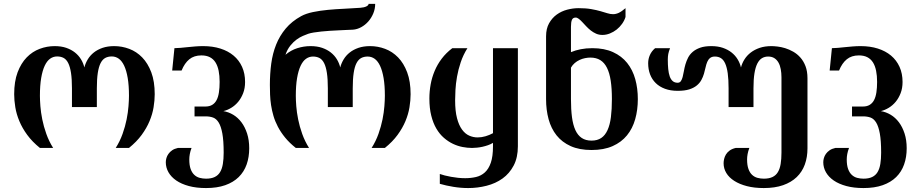

<svg xmlns="http://www.w3.org/2000/svg" viewBox="-20 -769 4782 998"><path d="M418.5 -418.5Q413.1 -440.9 400.9 -460.9Q388.7 -481 369.6 -496.1Q350.6 -511.2 324.5 -520.3Q298.3 -529.3 264.2 -529.3Q224.1 -529.3 186.3 -515.1Q148.4 -501 118.9 -470.7Q89.4 -440.4 71.5 -393.1Q53.7 -345.7 53.7 -279.3Q53.7 -247.1 59.6 -211.4Q65.4 -175.8 80.6 -139.4Q95.7 -103.1 121.6 -67.7Q147.5 -32.3 187.5 0H256.3Q234.4 -34.7 220.7 -73.3Q207 -111.8 199.7 -148.5Q192.4 -185.1 189.9 -217.1Q187.5 -249 187.5 -271Q187.5 -325.2 194.1 -363.8Q200.7 -402.4 212.4 -427.3Q224.1 -452.2 240.5 -463.9Q256.8 -475.6 276.9 -475.6Q296.4 -475.6 310.8 -467.8Q325.2 -460 334.7 -440.9Q344.2 -421.9 349.1 -389.9Q354 -357.9 354 -309.6V-212.4H483.4V-309.6Q483.4 -357.9 488.3 -389.9Q493.2 -421.9 502.9 -440.9Q512.7 -460 527.1 -467.8Q541.5 -475.6 561 -475.6Q581.1 -475.6 597.4 -463.9Q613.8 -452.2 625.5 -427.3Q637.2 -402.4 643.8 -363.8Q650.4 -325.2 650.4 -271Q650.4 -249 647.9 -217.1Q645.5 -185.1 638.2 -148.5Q630.9 -111.8 617.2 -73.3Q603.5 -34.7 581.5 0H650.4Q690.4 -32.3 716.3 -67.7Q742.2 -103.1 757.3 -139.4Q772.5 -175.8 778.3 -211.4Q784.2 -247.1 784.2 -279.3Q784.2 -345.7 766.4 -393.1Q748.5 -440.4 719 -470.7Q689.5 -501 651.6 -515.1Q613.8 -529.3 573.7 -529.3Q539.6 -529.3 513.2 -520.3Q486.8 -511.2 467.8 -496.1Q448.7 -481 436.5 -460.9Q424.3 -440.9 418.5 -418.5Z M1047.9 -215.3Q1068.8 -215.3 1083 -223.9Q1097.2 -232.4 1105.7 -248.5Q1114.3 -264.6 1117.9 -288.6Q1121.6 -312.5 1121.6 -343.3Q1121.6 -375.5 1116.5 -401.1Q1111.3 -426.8 1100.1 -444.6Q1088.9 -462.4 1070.8 -471.7Q1052.7 -481 1026.9 -481Q988.8 -481 964.1 -460.9Q939.5 -440.9 923.8 -402.3H875L886.7 -518.6Q900.9 -518.6 918.2 -520.3Q935.5 -522 954.8 -523.9Q974.1 -525.9 994.6 -527.6Q1015.1 -529.3 1036.1 -529.3Q1085.4 -529.3 1125.5 -516.6Q1165.5 -503.9 1194.1 -480Q1222.7 -456.1 1238.3 -421.4Q1253.9 -386.7 1253.9 -342.8Q1253.9 -310.5 1243.9 -284.7Q1233.9 -258.8 1218 -239.7Q1202.1 -220.7 1181.9 -208.5Q1161.6 -196.3 1141.1 -191.4Q1168 -187 1192.4 -172.4Q1216.8 -157.7 1235.1 -133.3Q1253.4 -108.9 1264.4 -75Q1275.4 -41 1275.4 1.5Q1275.4 47.9 1262 85.9Q1248.5 124 1220.7 151.4Q1192.9 178.7 1150.6 193.6Q1108.4 208.5 1050.8 208.5Q1000.5 208.5 961.7 198Q922.9 187.5 896.2 169.2Q869.6 150.9 855.7 126.5Q841.8 102.1 841.8 74.2Q841.8 64 845 52.7Q848.1 41.5 855.5 31Q862.8 20.5 874.8 12.2Q886.7 3.9 904.8 0H975.6Q969.2 17.1 966.6 31.7Q963.9 46.4 963.9 59.6Q963.9 89.8 970.9 109.4Q978 128.9 990.2 140.1Q1002.4 151.4 1018.1 155.5Q1033.7 159.7 1050.8 159.7Q1078.1 159.7 1095.9 151.1Q1113.8 142.6 1124 125.5Q1134.3 108.4 1138.4 83Q1142.6 57.6 1142.6 24.4Q1142.6 -38.1 1135.7 -75.2Q1128.9 -112.3 1116.7 -132.1Q1104.5 -151.9 1087.4 -158Q1070.3 -164.1 1049.3 -164.1H991.2V-215.3Z M1748.5 -418.5Q1754.4 -440.9 1766.6 -460.9Q1778.8 -481 1797.9 -496.1Q1816.9 -511.2 1843.3 -520.3Q1869.6 -529.3 1903.8 -529.3Q1943.8 -529.3 1981.7 -515.1Q2019.5 -501 2049.1 -470.7Q2078.6 -440.4 2096.4 -393.1Q2114.3 -345.7 2114.3 -279.3Q2114.3 -247.1 2108.4 -211.2Q2102.5 -175.3 2087.4 -139.2Q2072.3 -103 2046.4 -67.6Q2020.5 -32.2 1980.5 0H1911.6Q1933.6 -34.7 1947.3 -73.2Q1960.9 -111.8 1968.3 -148.4Q1975.6 -185.1 1978 -217Q1980.5 -249 1980.5 -271Q1980.5 -324.7 1973.9 -363.3Q1967.3 -401.9 1955.6 -426.8Q1943.8 -451.7 1927.5 -463.4Q1911.1 -475.1 1891.1 -475.1Q1871.6 -475.1 1857.2 -467.3Q1842.8 -459.5 1833 -440.7Q1823.2 -421.9 1818.4 -389.9Q1813.5 -357.9 1813.5 -309.6V-212.4H1684.1V-309.6Q1684.1 -357.9 1679.2 -389.9Q1674.3 -421.9 1664.8 -440.7Q1655.3 -459.5 1640.9 -467.3Q1626.5 -475.1 1606.9 -475.1Q1586.9 -475.1 1570.6 -463.4Q1554.2 -451.7 1542.5 -426.8Q1530.8 -401.9 1524.2 -363.3Q1517.6 -324.7 1517.6 -271Q1517.6 -249 1520 -217Q1522.5 -185.1 1529.8 -148.4Q1537.1 -111.8 1550.8 -73.2Q1564.5 -34.7 1586.4 0H1517.6Q1484.9 -25.9 1462.2 -53.7Q1439.5 -81.5 1424.6 -109.9Q1409.7 -138.2 1401.4 -166.7Q1393.1 -195.3 1388.9 -223.1Q1384.8 -251 1383.8 -277.3Q1382.8 -303.7 1382.8 -327.6Q1382.8 -385.3 1389.9 -438.2Q1397 -491.2 1415.3 -537.1Q1433.6 -583 1465.1 -620.6Q1496.6 -658.2 1545.4 -685.1Q1570.3 -698.7 1606.9 -706.3Q1643.6 -713.9 1685.1 -717.8Q1726.6 -721.7 1770.3 -723.6Q1814 -725.6 1853 -728.5Q1873 -730 1884.5 -735.8Q1896 -741.7 1896 -749H1930.2Q1930.2 -723.1 1920.4 -699.5Q1910.6 -675.8 1894.5 -657.5Q1878.4 -639.2 1857.4 -627.7Q1836.4 -616.2 1814 -614.7Q1800.3 -614.3 1781 -613.3Q1761.7 -612.3 1739.7 -611.3Q1717.8 -610.4 1694.8 -608.9Q1671.9 -607.4 1650.6 -605.2Q1629.4 -603 1611.3 -600.1Q1593.3 -597.2 1582 -593.3Q1570.8 -589.4 1554.7 -582.5Q1538.6 -575.7 1521.7 -563.5Q1504.9 -551.3 1489.3 -532Q1473.6 -512.7 1463.9 -484.4Q1491.7 -507.8 1525.4 -518.6Q1559.1 -529.3 1594.2 -529.3Q1628.4 -529.3 1654.5 -520.3Q1680.7 -511.2 1699.7 -496.1Q1718.8 -481 1731 -460.9Q1743.2 -440.9 1748.5 -418.5Z M2542.5 -76.7V-518.6H2671.9V-8.8Q2671.9 49.8 2650.1 91.3Q2628.4 132.8 2592.3 158.7Q2556.2 184.6 2509.5 196.5Q2462.9 208.5 2413.6 208.5Q2375 208.5 2336.4 202.1Q2297.9 195.8 2266.1 186.5V135.3Q2276.9 139.2 2292 143.1Q2307.1 147 2324.7 150.1Q2342.3 153.3 2361.1 155.3Q2379.9 157.2 2397.9 157.2Q2427.7 157.2 2454.1 151.1Q2480.5 145 2500.2 127.2Q2520 109.4 2531.2 76.9Q2542.5 44.4 2542.5 -8.3V-26.4Q2530.3 -19 2516.4 -14.2Q2502.4 -9.3 2488 -6.1Q2473.6 -2.9 2459.5 -1.5Q2445.3 0 2433.6 0Q2409.7 0 2384.3 -4.9Q2358.9 -9.8 2334.2 -21.5Q2309.6 -33.2 2287.4 -52.5Q2265.1 -71.8 2248.3 -100.3Q2231.4 -128.9 2221.7 -167.7Q2211.9 -206.5 2211.9 -256.8Q2211.9 -293.9 2218.5 -330.3Q2225.1 -366.7 2239.3 -400.4Q2253.4 -434.1 2276.1 -464.1Q2298.8 -494.1 2331.1 -518.6H2409.7Q2387.7 -483.9 2374.8 -445.3Q2361.8 -406.7 2355.5 -370.1Q2349.1 -333.5 2347.4 -301.5Q2345.7 -269.5 2345.7 -247.6Q2345.7 -191.9 2355.5 -154.8Q2365.2 -117.7 2381.6 -95.5Q2397.9 -73.2 2418.9 -64Q2439.9 -54.7 2462.4 -54.7Q2483.4 -54.7 2503.9 -60.8Q2524.4 -66.9 2542.5 -76.7Z M3295.4 -253.9Q3295.4 -197.8 3281.7 -149.4Q3268.1 -101.1 3239 -65.4Q3210 -29.8 3164.3 -9.5Q3118.7 10.7 3054.7 10.7Q2991.2 10.7 2946.3 -9.5Q2901.4 -29.8 2873 -65.4Q2844.7 -101.1 2831.5 -149.4Q2818.4 -197.8 2818.4 -253.9V-580.1Q2818.4 -620.1 2834 -647.9Q2849.6 -675.8 2874 -693.4Q2898.4 -710.9 2928.5 -718.8Q2958.5 -726.6 2987.3 -726.6Q3025.4 -726.6 3053 -721.7Q3080.6 -716.8 3101.1 -710.9Q3121.6 -705.1 3137 -700.2Q3152.3 -695.3 3166.5 -695.3Q3181.2 -695.3 3196 -702.1Q3210.9 -709 3231.4 -726.6V-680.7Q3225.6 -662.1 3213.4 -645Q3201.2 -627.9 3185.1 -615.2Q3168.9 -602.5 3149.9 -595Q3130.9 -587.4 3111.3 -587.4Q3093.3 -587.4 3078.4 -594Q3063.5 -600.6 3050.5 -610.8Q3037.6 -621.1 3026.9 -632.6Q3016.1 -644 3006.6 -654.3Q2997.1 -664.6 2988.5 -671.1Q2980 -677.7 2972.2 -677.7Q2958 -677.7 2952.9 -666Q2947.8 -654.3 2947.8 -629.4V-498Q2971.2 -507.8 2998.8 -513.2Q3026.4 -518.6 3059.1 -518.6Q3121.6 -518.6 3166.5 -498Q3211.4 -477.5 3240 -441.7Q3268.6 -405.8 3282 -357.7Q3295.4 -309.6 3295.4 -253.9ZM3160.6 -254.4Q3160.6 -308.6 3154.5 -349.1Q3148.4 -389.6 3135 -416.5Q3121.6 -443.4 3100.3 -456.5Q3079.1 -469.7 3048.8 -469.7Q3035.6 -469.7 3021 -466.8Q3006.3 -463.9 2992.7 -457.5Q2979 -451.2 2967.3 -441.2Q2955.6 -431.2 2947.8 -417.5V-253.9Q2947.8 -200.2 2953.1 -159.9Q2958.5 -119.6 2970.9 -92.5Q2983.4 -65.4 3003.9 -51.8Q3024.4 -38.1 3054.7 -38.1Q3085 -38.1 3105.2 -51.8Q3125.5 -65.4 3137.9 -92.8Q3150.4 -120.1 3155.5 -160.4Q3160.6 -200.7 3160.6 -254.4Z M3896.5 -212.4H3767.1V-309.6Q3767.1 -356.4 3762.7 -387.9Q3758.3 -419.4 3749.5 -439Q3740.7 -458.5 3727.3 -466.8Q3713.9 -475.1 3696.3 -475.1Q3680.2 -475.1 3670.9 -467.5Q3661.6 -460 3656.2 -447.3Q3650.9 -434.6 3647.5 -418.7Q3644 -402.8 3639.2 -386Q3634.3 -369.1 3625.7 -353.3Q3617.2 -337.4 3601.8 -324.7Q3586.4 -312 3562.5 -304.4Q3538.6 -296.9 3502.4 -296.9Q3465.3 -296.9 3436.8 -307.4Q3408.2 -317.9 3388.7 -336.9Q3369.1 -356 3359.1 -382.3Q3349.1 -408.7 3349.1 -440.4Q3349.1 -462.9 3358.2 -483.2Q3367.2 -503.4 3385.3 -518.6H3462.9Q3456.1 -501.5 3453.6 -488.3Q3451.2 -475.1 3451.2 -459.5Q3451.2 -432.1 3453.4 -409.9Q3455.6 -387.7 3461.2 -371.8Q3466.8 -356 3476.8 -347.4Q3486.8 -338.9 3502.4 -338.9Q3513.2 -338.9 3519 -347.2Q3524.9 -355.5 3528.3 -368.7Q3531.7 -381.8 3534.7 -398.9Q3537.6 -416 3542.7 -434.1Q3547.9 -452.1 3556.6 -469.2Q3565.4 -486.3 3580.8 -499.5Q3596.2 -512.7 3619.4 -521Q3642.6 -529.3 3677.2 -529.3Q3711.4 -529.3 3737.5 -520.3Q3763.7 -511.2 3782.7 -496.1Q3801.8 -481 3814 -460.9Q3826.2 -440.9 3831.5 -418.5Q3837.4 -440.9 3850.1 -460.9Q3862.8 -481 3882.6 -496.1Q3902.3 -511.2 3929 -520.3Q3955.6 -529.3 3989.7 -529.3Q4002.4 -529.3 4021.5 -527.1Q4040.5 -524.9 4061.3 -518.6Q4082 -512.2 4102.8 -500.5Q4123.5 -488.8 4140.1 -470.2Q4156.7 -451.7 4167 -425Q4177.2 -398.4 4177.2 -361.8V2.4Q4177.2 48.3 4163.3 86.4Q4149.4 124.5 4121.1 151.6Q4092.8 178.7 4050.3 193.6Q4007.8 208.5 3950.2 208.5Q3900.9 208.5 3862.3 198.5Q3823.7 188.5 3796.6 171.1Q3769.5 153.8 3755.4 130.4Q3741.2 106.9 3741.2 79.6Q3741.2 69.3 3743.9 57.4Q3746.6 45.4 3753.4 33.9Q3760.3 22.5 3772.7 13.4Q3785.2 4.4 3804.2 0H3875Q3868.7 17.1 3866 31.7Q3863.3 46.4 3863.3 59.6Q3863.3 89.8 3870.4 109.4Q3877.4 128.9 3889.6 140.1Q3901.9 151.4 3917.5 155.5Q3933.1 159.7 3950.2 159.7Q3977.5 159.7 3995.4 151.1Q4013.2 142.6 4023.4 125.5Q4033.7 108.4 4037.8 83Q4042 57.6 4042 24.4V-367.2Q4042 -389.6 4038.3 -409.4Q4034.7 -429.2 4026.4 -443.8Q4018.1 -458.5 4004.9 -466.8Q3991.7 -475.1 3972.7 -475.1Q3955.1 -475.1 3940.9 -466.8Q3926.8 -458.5 3916.7 -439Q3906.7 -419.4 3901.6 -387.9Q3896.5 -356.4 3896.5 -309.6Z M4465.3 -215.3Q4486.3 -215.3 4500.5 -223.9Q4514.6 -232.4 4523.2 -248.5Q4531.7 -264.6 4535.4 -288.6Q4539.1 -312.5 4539.1 -343.3Q4539.1 -375.5 4533.9 -401.1Q4528.8 -426.8 4517.6 -444.6Q4506.3 -462.4 4488.3 -471.7Q4470.2 -481 4444.3 -481Q4406.2 -481 4381.6 -460.9Q4356.9 -440.9 4341.3 -402.3H4292.5L4304.2 -518.6Q4318.4 -518.6 4335.7 -520.3Q4353 -522 4372.3 -523.9Q4391.6 -525.9 4412.1 -527.6Q4432.6 -529.3 4453.6 -529.3Q4502.9 -529.3 4543 -516.6Q4583 -503.9 4611.6 -480Q4640.1 -456.1 4655.8 -421.4Q4671.4 -386.7 4671.4 -342.8Q4671.4 -310.5 4661.4 -284.7Q4651.4 -258.8 4635.5 -239.7Q4619.6 -220.7 4599.4 -208.5Q4579.1 -196.3 4558.6 -191.4Q4585.4 -187 4609.9 -172.4Q4634.3 -157.7 4652.6 -133.3Q4670.9 -108.9 4681.9 -75Q4692.9 -41 4692.9 1.5Q4692.9 47.9 4679.4 85.9Q4666 124 4638.2 151.4Q4610.4 178.7 4568.1 193.6Q4525.9 208.5 4468.3 208.5Q4418 208.5 4379.2 198Q4340.3 187.5 4313.7 169.2Q4287.1 150.9 4273.2 126.5Q4259.3 102.1 4259.3 74.2Q4259.3 64 4262.5 52.7Q4265.6 41.5 4272.9 31Q4280.3 20.5 4292.2 12.2Q4304.2 3.9 4322.3 0H4393.1Q4386.7 17.1 4384 31.7Q4381.3 46.4 4381.3 59.6Q4381.3 89.8 4388.4 109.4Q4395.5 128.9 4407.7 140.1Q4419.9 151.4 4435.5 155.5Q4451.2 159.7 4468.3 159.7Q4495.6 159.7 4513.4 151.1Q4531.2 142.6 4541.5 125.5Q4551.8 108.4 4555.9 83Q4560.1 57.6 4560.1 24.4Q4560.1 -38.1 4553.2 -75.2Q4546.4 -112.3 4534.2 -132.1Q4522 -151.9 4504.9 -158Q4487.8 -164.1 4466.8 -164.1H4408.7V-215.3Z"/></svg>

Font: Arian AMU Serif
Style: Bold
Weight: 700
Designer: Ruben Hakobyan (Tarumian)
Foundry: Ruben Hakobyan (Tarumian)
Version: Version 1.002